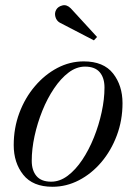

<svg xmlns="http://www.w3.org/2000/svg" viewBox="-20 -705 526 735"><path d="M208.5 -618.5Q196.5 -625.5 192.2 -640.2Q188 -655 195 -667.5Q202 -680 218.8 -684.2Q235.5 -688.5 251 -673L351.5 -563.5L339.5 -550.5ZM181 10Q105.5 10 69 -36Q32.5 -82 32.5 -149.5Q32.5 -215 54.2 -273Q76 -331 113.8 -375.2Q151.5 -419.5 199.5 -444.8Q247.5 -470 300.5 -470Q376.5 -470 412.8 -423.8Q449 -377.5 449 -310Q449 -244.5 427.2 -186.5Q405.5 -128.5 368 -84.2Q330.5 -40 282.2 -15Q234 10 181 10ZM176 -9.5Q209 -9.5 239.2 -32.2Q269.5 -55 295 -93.2Q320.5 -131.5 339.5 -178.8Q358.5 -226 369.2 -275.8Q380 -325.5 380 -370Q380 -407 361.8 -428.5Q343.5 -450 305.5 -450Q272.5 -450 242.5 -427.2Q212.5 -404.5 186.8 -366.2Q161 -328 142 -280.8Q123 -233.5 112.2 -183.8Q101.5 -134 101.5 -89.5Q101.5 -52.5 119.8 -31Q138 -9.5 176 -9.5Z"/></svg>

Font: Bodoni* 11pt
Style: Italic
Weight: 400
Italic angle: -13°
Version: Version 2.3